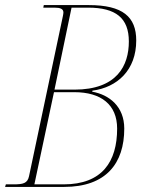

<svg xmlns="http://www.w3.org/2000/svg" viewBox="-35 -734 584 754"><path d="M-15 0H217C382 0 453 -93 453 -229C453 -316 394 -362 327 -374L328 -378C426 -391 500 -459 500 -575C500 -668 447 -714 314 -714H137L135 -704H179C202 -704 214 -699 214 -685C214 -681 213 -677 212 -671L79 -42C73 -14 56 -10 18 -10H-12ZM257 -382H179L246 -704H311C420 -704 471 -663 471 -571C471 -477 425 -382 257 -382ZM215 -10H100L177 -372H257C362 -372 425 -323 425 -229C425 -99 366 -10 215 -10Z"/></svg>

Font: Noto Serif Display Condensed Thin
Style: Italic
Weight: 100
Width: 3
Italic angle: -12°
Designer: Monotype Design Team
Foundry: Monotype Imaging Inc.
Version: Version 2.009